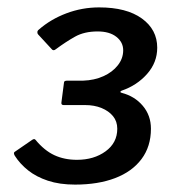

<svg xmlns="http://www.w3.org/2000/svg" viewBox="-20 -877 507 519"><path d="M83 -784Q81 -786 81 -790Q81 -794 85 -797Q117 -825 159.5 -841Q202 -857 248 -857Q322 -857 363.5 -827Q405 -797 405 -748Q405 -708 377.5 -677Q350 -646 309 -632Q306 -631 305.5 -629Q305 -627 309 -626Q344 -617 366 -591Q388 -565 388 -529Q388 -481 362.5 -447Q337 -413 291 -395.5Q245 -378 183 -378Q141 -378 109.5 -388.5Q78 -399 56 -416.5Q34 -434 20 -456Q16 -463 19 -466L67 -499Q73 -503 76 -499Q100 -470 127 -457.5Q154 -445 188 -445Q234 -445 265.5 -468Q297 -491 297 -529Q297 -549 285.5 -563Q274 -577 254.5 -585Q235 -593 210 -593H152Q145 -593 146 -600L153 -654Q153 -659 162 -659H205Q235 -660 259.5 -671Q284 -682 298.5 -700.5Q313 -719 313 -741Q313 -763 294.5 -777.5Q276 -792 244 -792Q208 -792 183 -778Q158 -764 131 -744Q124 -738 119 -745L83 -784Z"/></svg>

Font: Libre Franklin Thin SemiBold
Style: Italic
Weight: 600
Italic angle: -8°
Version: Version 3.000